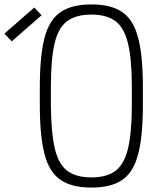

<svg xmlns="http://www.w3.org/2000/svg" viewBox="-113 -834 733 868"><path d="M300 14Q212 14 161 -20.5Q110 -55 88.5 -136.5Q67 -218 67 -360V-440Q67 -582 88.5 -663.5Q110 -745 161 -779.5Q212 -814 300 -814Q389 -814 439.5 -779.5Q490 -745 511.5 -663.5Q533 -582 533 -440V-360Q533 -218 511.5 -136.5Q490 -55 439.5 -20.5Q389 14 300 14ZM300 -32Q370 -32 409.5 -62Q449 -92 466 -164Q483 -236 483 -360V-440Q483 -565 466 -636.5Q449 -708 409.5 -738Q370 -768 300 -768Q230 -768 190 -738Q150 -708 133.5 -636.5Q117 -565 117 -440V-360Q118 -236 134.5 -164Q151 -92 191 -62Q231 -32 300 -32ZM-60 -647 -93 -682 42 -800 75 -765Z"/></svg>

Font: Victor Mono Thin
Style: Regular
Weight: 100
Monospace: yes
Designer: Rune Bjørnerås
Version: Version 1.561;gftools[0.9.30]